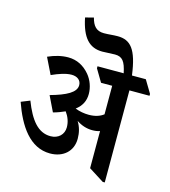

<svg xmlns="http://www.w3.org/2000/svg" viewBox="-128 -990 970 1098"><g transform="rotate(15 357.0 -440.5)"><path d="M249 -72C326 -72 381 -119 381 -194C381 -230 373 -262 354 -293C382 -274 414 -263 448 -263C464 -263 480 -265 493 -270V-50L583 7H595V-538H714V-549L669 -624H587C567 -775 527 -820 450 -820C422 -820 399 -816 369 -816C324 -816 303 -841 291 -888L242 -875C265 -761 310 -712 388 -712C411 -712 436 -715 462 -715C506 -715 524 -692 538 -624H383V-612L427 -538H493V-369C471 -352 442 -343 406 -343C379 -343 351 -348 325 -358C360 -385 376 -417 376 -458C376 -496 362 -537 336 -568C303 -607 261 -630 209 -630C170 -630 130 -620 90 -602L137 -506C179 -525 220 -539 253 -539C287 -539 310 -521 310 -492C310 -449 255 -420 161 -394L205 -303C231 -310 254 -319 274 -328C293 -302 304 -273 304 -241C304 -199 273 -168 226 -168C152 -168 104 -229 63 -335L11 -314C57 -182 129 -72 249 -72Z"/></g></svg>

Font: Noto Serif Devanagari SemiCondensed SemiBold
Style: Regular
Weight: 600
Width: 4
Designer: Universal Thirst, Indian Type Foundry and the Monotype Design Team
Foundry: Monotype Imaging Inc.
Version: Version 2.004